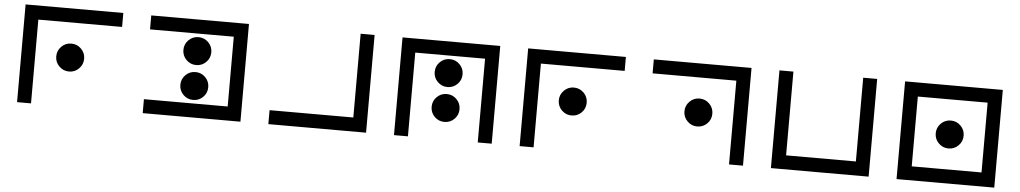

<svg xmlns="http://www.w3.org/2000/svg" viewBox="-38 -1011 7107 1338"><g transform="rotate(5 3515.5 -342.0)"><path d="M781.2 -683.6V-585.9H195.3V0H97.7V-683.6ZM439.5 -244.1Q398.9 -244.1 370.4 -272.7Q341.8 -301.3 341.8 -341.8Q341.8 -382.3 370.4 -410.9Q398.9 -439.5 439.5 -439.5Q480 -439.5 508.5 -410.9Q537.1 -382.3 537.1 -341.8Q537.1 -301.3 508.5 -272.7Q480 -244.1 439.5 -244.1Z M976.6 0V-97.7H1562.5V-585.9H976.6V-683.6H1660.2V0ZM1318.4 -366.2Q1277.8 -366.2 1249.3 -394.8Q1220.7 -423.3 1220.7 -463.9Q1220.7 -504.4 1249.3 -533Q1277.8 -561.5 1318.4 -561.5Q1358.9 -561.5 1387.5 -533Q1416 -504.4 1416 -463.9Q1416 -423.3 1387.5 -394.8Q1358.9 -366.2 1318.4 -366.2ZM1318.4 -122.1Q1277.8 -122.1 1249.3 -150.6Q1220.7 -179.2 1220.7 -219.7Q1220.7 -260.3 1249.3 -288.8Q1277.8 -317.4 1318.4 -317.4Q1358.9 -317.4 1387.5 -288.8Q1416 -260.3 1416 -219.7Q1416 -179.2 1387.5 -150.6Q1358.9 -122.1 1318.4 -122.1Z M1855.5 0V-97.7H2441.4V-683.6H2539.1V0Z M2734.4 -683.6H3418V0H3320.3V-585.9H2832V0H2734.4ZM3076.2 -366.2Q3035.6 -366.2 3007.1 -394.8Q2978.5 -423.3 2978.5 -463.9Q2978.5 -504.4 3007.1 -533Q3035.6 -561.5 3076.2 -561.5Q3116.7 -561.5 3145.3 -533Q3173.8 -504.4 3173.8 -463.9Q3173.8 -423.3 3145.3 -394.8Q3116.7 -366.2 3076.2 -366.2ZM3076.2 -122.1Q3035.6 -122.1 3007.1 -150.6Q2978.5 -179.2 2978.5 -219.7Q2978.5 -260.3 3007.1 -288.8Q3035.6 -317.4 3076.2 -317.4Q3116.7 -317.4 3145.3 -288.8Q3173.8 -260.3 3173.8 -219.7Q3173.8 -179.2 3145.3 -150.6Q3116.7 -122.1 3076.2 -122.1Z M4296.9 -683.6V-585.9H3710.9V0H3613.3V-683.6ZM3955.1 -244.1Q3914.6 -244.1 3886 -272.7Q3857.4 -301.3 3857.4 -341.8Q3857.4 -382.3 3886 -410.9Q3914.6 -439.5 3955.1 -439.5Q3995.6 -439.5 4024.2 -410.9Q4052.7 -382.3 4052.7 -341.8Q4052.7 -301.3 4024.2 -272.7Q3995.6 -244.1 3955.1 -244.1Z M5175.8 0H5078.1V-585.9H4492.2V-683.6H5175.8ZM4834 -244.1Q4793.5 -244.1 4764.9 -272.7Q4736.3 -301.3 4736.3 -341.8Q4736.3 -382.3 4764.9 -410.9Q4793.5 -439.5 4834 -439.5Q4874.5 -439.5 4903.1 -410.9Q4931.6 -382.3 4931.6 -341.8Q4931.6 -301.3 4903.1 -272.7Q4874.5 -244.1 4834 -244.1Z M5371.1 -683.6H5468.8V-97.7H5957V-683.6H6054.7V0H5371.1Z M6347.7 -585.9V-97.7H6835.9V-585.9ZM6250 -683.6H6933.6V0H6250ZM6591.8 -244.1Q6551.3 -244.1 6522.7 -272.7Q6494.1 -301.3 6494.1 -341.8Q6494.1 -382.3 6522.7 -410.9Q6551.3 -439.5 6591.8 -439.5Q6632.3 -439.5 6660.9 -410.9Q6689.5 -382.3 6689.5 -341.8Q6689.5 -301.3 6660.9 -272.7Q6632.3 -244.1 6591.8 -244.1Z"/></g></svg>

Font: BabelStone Leeson
Style: Regular
Weight: 400
Designer: Andrew West
Foundry: BabelStone
Version: Version 1.02 November 6, 2013